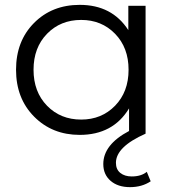

<svg xmlns="http://www.w3.org/2000/svg" viewBox="-20 -550 718 790"><path d="M584 157 600 196Q564 220 515 220Q465 220 435 194Q405 168 405 125Q405 45 511 -11V-104Q445 5 308 5Q195 5 120.5 -70Q46 -145 46 -263Q46 -381 120 -455.5Q194 -530 308 -530Q441 -530 508 -426V-526H579V0Q457 54 457 120Q457 147 475 161.5Q493 176 522 176Q561 176 584 157ZM314 -58Q398 -58 453.5 -115Q509 -172 509 -263Q509 -354 453.5 -411Q398 -468 314 -468Q229 -468 173.5 -411Q118 -354 118 -263Q118 -172 173.5 -115Q229 -58 314 -58Z"/></svg>

Font: Montserrat Alternates
Style: Regular
Weight: 400
Designer: Julieta Ulanovsky
Foundry: Julieta Ulanovsky
Version: Version 7.200;PS 007.200;hotconv 1.0.88;makeotf.lib2.5.64775